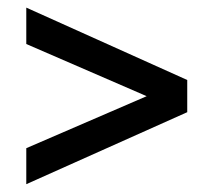

<svg xmlns="http://www.w3.org/2000/svg" viewBox="-20 -585 581 504"><path d="M49 -101.5V-196L365 -332.5L49 -469.5V-565L471.5 -375V-290.5Z"/></svg>

Font: League Spartan Medium
Style: Regular
Weight: 500
Foundry: The League of Moveable Type
Version: Version 2.002